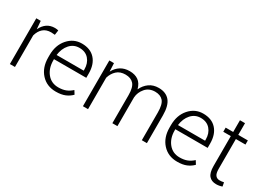

<svg xmlns="http://www.w3.org/2000/svg" viewBox="-24 -1287 2612 1920"><g transform="rotate(30 1282.5 -327.5)"><path d="M320.3 -478 276.9 -481Q220.7 -481 185.8 -450.4Q150.9 -419.9 135.7 -364.7V0H77.1V-528.3H128.4L135.7 -440.4V-438L137.2 -437.5Q159.7 -485.4 197.3 -511.7Q234.9 -538.1 289.1 -538.1Q300.3 -538.1 310.8 -536.4Q321.3 -534.7 328.1 -532.7Z M611.8 9.8Q506.3 9.8 441.2 -61.8Q376 -133.3 376 -248.5V-275.4Q376 -391.1 440.7 -464.6Q505.4 -538.1 599.6 -538.1Q698.7 -538.1 753.2 -477.8Q807.6 -417.5 807.6 -312.5V-262.7H434.6V-248.5Q434.6 -157.7 482.9 -98.6Q531.2 -39.6 611.8 -39.6Q660.2 -39.6 696.5 -53.5Q732.9 -67.4 765.6 -97.7L790.5 -57.6Q760.7 -26.4 717.8 -8.3Q674.8 9.8 611.8 9.8ZM599.6 -488.3Q533.7 -488.3 490 -439.2Q446.3 -390.1 436.5 -312H749.5V-326.7Q749.5 -397 710 -442.6Q670.4 -488.3 599.6 -488.3Z M974.1 -528.3 978.5 -435.5 980 -435.1Q1005.4 -483.4 1048.6 -510.7Q1091.8 -538.1 1151.4 -538.1Q1213.4 -538.1 1252.9 -509.8Q1292.5 -481.4 1308.6 -420.9H1310.1Q1334.5 -474.1 1379.4 -506.1Q1424.3 -538.1 1487.3 -538.1Q1570.8 -538.1 1615 -485.6Q1659.2 -433.1 1659.2 -319.8V0H1600.6V-319.8Q1600.6 -414.1 1568.4 -450.7Q1536.1 -487.3 1473.6 -487.3Q1403.8 -486.3 1363.8 -439.2Q1323.7 -392.1 1318.8 -333V0H1260.3V-325.2Q1260.3 -414.6 1227.5 -450.9Q1194.8 -487.3 1132.8 -487.3Q1070.3 -487.3 1033 -452.6Q995.6 -418 979.5 -363.8V0H920.4V-528.3Z M2013.2 9.8Q1907.7 9.8 1842.5 -61.8Q1777.3 -133.3 1777.3 -248.5V-275.4Q1777.3 -391.1 1842 -464.6Q1906.7 -538.1 2001 -538.1Q2100.1 -538.1 2154.5 -477.8Q2209 -417.5 2209 -312.5V-262.7H1835.9V-248.5Q1835.9 -157.7 1884.3 -98.6Q1932.6 -39.6 2013.2 -39.6Q2061.5 -39.6 2097.9 -53.5Q2134.3 -67.4 2167 -97.7L2191.9 -57.6Q2162.1 -26.4 2119.1 -8.3Q2076.2 9.8 2013.2 9.8ZM2001 -488.3Q1935.1 -488.3 1891.4 -439.2Q1847.7 -390.1 1837.9 -312H2150.9V-326.7Q2150.9 -397 2111.3 -442.6Q2071.8 -488.3 2001 -488.3Z M2409.2 -663.6V-528.3H2520V-480.5H2409.2V-136.2Q2409.2 -83.5 2426.5 -62.3Q2443.8 -41 2473.6 -41Q2486.3 -41 2496.6 -42.2Q2506.8 -43.5 2522.9 -46.4L2531.2 -2.4Q2518.1 2.9 2500 6.3Q2481.9 9.8 2463.4 9.8Q2408.7 9.8 2379.6 -24.2Q2350.6 -58.1 2350.6 -136.2V-480.5H2263.7V-528.3H2350.6V-663.6Z"/></g></svg>

Font: Franko
Style: Light
Weight: 300
Designer: Google
Version: Version 1.200310; 2013